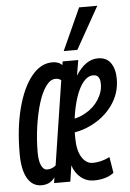

<svg xmlns="http://www.w3.org/2000/svg" viewBox="-56 -831 598 883"><g transform="rotate(-5 243.5 -390.0)"><path d="M100 10Q58 10 35 -29.5Q12 -69 12 -143Q12 -262 36 -353.5Q60 -445 102 -497Q144 -549 198 -549Q210 -549 222 -545.5Q234 -542 243 -532L246 -549H318L306 -478Q351 -549 408 -549Q448 -549 467.5 -521Q487 -493 487 -447Q487 -379 447 -324.5Q407 -270 343 -241Q312 -226 273 -219Q273 -206 273 -193Q273 -136 293 -104Q313 -72 344 -72Q361 -72 380.5 -76.5Q400 -81 422 -92L434 -18Q414 -3 390.5 3Q367 9 342 9Q308 9 282 -12Q256 -33 244 -69L233 5H158L162 -21Q148 -3 133 3.5Q118 10 100 10ZM381 -473Q355 -473 334.5 -448Q314 -423 299.5 -379.5Q285 -336 278 -282Q305 -288 329 -302Q367 -323 389.5 -358Q412 -393 412 -430Q412 -473 381 -473ZM132 -60Q154 -60 172 -75L232 -463Q227 -468 220.5 -470Q214 -472 206 -472Q182 -472 161.5 -443.5Q141 -415 126.5 -367.5Q112 -320 103.5 -261Q95 -202 95 -142Q95 -103 105 -81.5Q115 -60 132 -60ZM255 -596 343 -790H427L318 -596Z"/></g></svg>

Font: Georama Extra Condensed Medium
Style: Italic
Weight: 500
Width: 2
Italic angle: -9°
Designer: Jean-Baptiste Levee
Foundry: Production Type
Version: Version 1.000